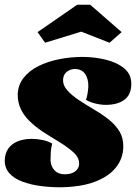

<svg xmlns="http://www.w3.org/2000/svg" viewBox="-44 -771 576 813"><path d="M211 22Q168 22 126.5 16.5Q85 11 50.5 -2Q16 -15 -4 -37Q-24 -59 -24 -92Q-23 -121 -9.5 -141Q4 -161 29.5 -172Q55 -183 91 -183Q113 -183 137 -178Q161 -173 177 -163Q172 -143 171 -127Q170 -111 170 -90Q172 -65 187.5 -49Q203 -33 230 -33Q258 -33 274.5 -45.5Q291 -58 291 -77Q292 -103 267.5 -125.5Q243 -148 206.5 -170Q170 -192 133 -216Q104 -236 80.5 -259Q57 -282 44 -309.5Q31 -337 31 -370Q32 -411 56 -441.5Q80 -472 119.5 -491.5Q159 -511 207.5 -520.5Q256 -530 305 -530Q355 -530 403 -518.5Q451 -507 482 -481.5Q513 -456 512 -413Q511 -369 482 -348Q453 -327 404 -327Q383 -327 360.5 -332.5Q338 -338 320 -348Q324 -359 326.5 -373.5Q329 -388 330 -403Q331 -436 317 -457Q303 -478 274 -479Q255 -479 239.5 -467.5Q224 -456 223 -433Q222 -410 241 -388.5Q260 -367 291 -346.5Q322 -326 356 -306Q392 -285 419.5 -262.5Q447 -240 463 -212.5Q479 -185 478 -148Q477 -100 447 -62Q417 -24 358 -1.5Q299 21 211 22ZM147 -590 115 -635 283 -751H338L471 -635L420 -590L300 -637Z"/></svg>

Font: Sansita Swashed Light Black
Style: Regular
Weight: 900
Version: Version 1.003